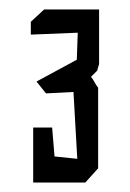

<svg xmlns="http://www.w3.org/2000/svg" viewBox="-20 -730 274 405"><path d="M50 -461H90L95 -400L143 -395L135 -536L77 -533L57 -558L142 -604L144 -661L45 -657V-684L73 -710H189V-595L185 -581L172 -568Q176 -563 179.5 -556.5Q183 -550 187 -545V-375L160 -345H50Z"/></svg>

Font: Bahianita
Style: Regular
Weight: 400
Designer: Pablo Cosgaya & Dani Raskovsky
Foundry: Pablo Cosgaya & Dani Raskovsky
Version: Version 1.008